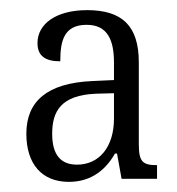

<svg xmlns="http://www.w3.org/2000/svg" viewBox="-20 -739 349 379"><path d="M116 -380C162 -380 190 -406 207 -436H211L220 -386H290V-413C261 -413 254 -420 254 -455V-616C254 -689 220 -719 152 -719C91 -719 54 -692 54 -654C54 -628 70 -618 99 -618C99 -658 106 -690 151 -690C193 -690 205 -659 205 -615V-581L162 -579C73 -575 32 -539 32 -475C32 -416 62 -380 116 -380ZM132 -414C101 -414 83 -432 83 -475C83 -520 101 -551 169 -554L205 -555V-505C205 -449 176 -414 132 -414Z"/></svg>

Font: Noto Serif Georgian Condensed Light
Style: Regular
Weight: 300
Width: 3
Designer: Monotype Design Team, Akaki Razmadze
Foundry: Google LLC
Version: Version 2.003